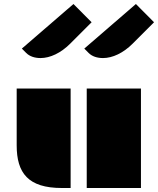

<svg xmlns="http://www.w3.org/2000/svg" viewBox="-20 -941 791 961"><path d="M414.1 0H685.5V-498H414.1ZM63.5 -213.4C63.5 -75.2 120.6 0 289.6 0H333.5V-498H63.5ZM423.8 -675.8C440.9 -658.7 466.3 -650.4 495.6 -650.4C543.5 -650.4 597.2 -675.8 643.6 -722.2L751 -829.6L660.2 -920.9L401.9 -697.8ZM183.1 -650.4C231 -650.4 284.7 -675.8 331.1 -722.2L438.5 -829.6L347.7 -920.9L89.4 -697.8L111.3 -675.8C128.4 -658.7 153.8 -650.4 183.1 -650.4Z"/></svg>

Font: Plaster
Style: Regular
Weight: 400
Designer: Eben Sorkin
Foundry: Eben Sorkin
Version: Version 1.007